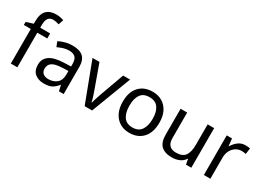

<svg xmlns="http://www.w3.org/2000/svg" viewBox="-17 -1503 3083 2250"><g transform="rotate(30 1524.5 -377.5)"><path d="M332 -468H197V0H109V-468H15V-509L109 -539V-570Q109 -674 155 -719.5Q201 -765 283 -765Q315 -765 341.5 -759.5Q368 -754 387 -747L364 -678Q348 -683 327 -688Q306 -693 284 -693Q240 -693 218.5 -663.5Q197 -634 197 -571V-536H332Z M632 -545Q730 -545 777 -502Q824 -459 824 -365V0H760L743 -76H739Q704 -32 665.5 -11Q627 10 559 10Q486 10 438 -28.5Q390 -67 390 -149Q390 -229 453 -272.5Q516 -316 647 -320L738 -323V-355Q738 -422 709 -448Q680 -474 627 -474Q585 -474 547 -461.5Q509 -449 476 -433L449 -499Q484 -518 532 -531.5Q580 -545 632 -545ZM658 -259Q558 -255 519.5 -227Q481 -199 481 -148Q481 -103 508.5 -82Q536 -61 579 -61Q647 -61 692 -98.5Q737 -136 737 -214V-262Z M1108 0 905 -536H999L1113 -220Q1121 -198 1130 -171Q1139 -144 1146 -119.5Q1153 -95 1156 -78H1160Q1164 -95 1171.5 -120Q1179 -145 1188.5 -172Q1198 -199 1205 -220L1319 -536H1413L1209 0Z M1964 -269Q1964 -136 1896.5 -63Q1829 10 1714 10Q1643 10 1587.5 -22.5Q1532 -55 1500 -117.5Q1468 -180 1468 -269Q1468 -402 1535 -474Q1602 -546 1717 -546Q1790 -546 1845.5 -513.5Q1901 -481 1932.5 -419.5Q1964 -358 1964 -269ZM1559 -269Q1559 -174 1596.5 -118.5Q1634 -63 1716 -63Q1797 -63 1835 -118.5Q1873 -174 1873 -269Q1873 -364 1835 -418Q1797 -472 1715 -472Q1633 -472 1596 -418Q1559 -364 1559 -269Z M2551 -536V0H2479L2466 -71H2462Q2436 -29 2390 -9.5Q2344 10 2292 10Q2195 10 2146 -36.5Q2097 -83 2097 -185V-536H2186V-191Q2186 -63 2305 -63Q2394 -63 2428.5 -113Q2463 -163 2463 -257V-536Z M2971 -546Q2986 -546 3003.5 -544.5Q3021 -543 3034 -540L3023 -459Q3010 -462 2994.5 -464Q2979 -466 2965 -466Q2924 -466 2888 -443.5Q2852 -421 2830.5 -380.5Q2809 -340 2809 -286V0H2721V-536H2793L2803 -438H2807Q2833 -482 2874 -514Q2915 -546 2971 -546Z"/></g></svg>

Font: Noto Sans Tifinagh Hawad
Style: Regular
Weight: 400
Designer: JamraPatel
Foundry: JamraPatel LLC
Version: Version 2.006; ttfautohint (v1.8.4.7-5d5b)